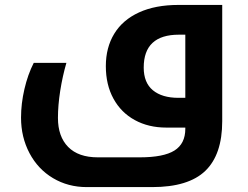

<svg xmlns="http://www.w3.org/2000/svg" viewBox="-20 -515 1002 775"><path d="M330.1 240.2Q254.9 240.2 194.1 204.1Q133.3 168 99.1 103.3Q64.9 38.6 64.9 -40Q64.9 -96.7 78.6 -155.5Q92.3 -214.4 116.2 -261.2H248Q232.4 -207.5 223.1 -148.7Q213.9 -89.8 213.9 -39.1Q213.9 36.1 255.1 78.1Q296.4 120.1 375 120.1H543.9Q640.6 120.1 684.3 92.5Q728 64.9 728 4.9V0H657.2H651.4Q579.6 0 524.2 -30.3Q468.8 -60.5 438 -116.7Q407.2 -172.9 407.2 -248Q407.2 -323.2 441.2 -378.9Q475.1 -434.6 541 -464.8Q606.9 -495.1 700.2 -495.1H877V-25.9Q877 108.9 808.8 174.6Q740.7 240.2 594.2 240.2ZM728 -120.1V-375H702.1Q560.1 -375 560.1 -242.2Q560.1 -181.2 597.2 -150.6Q634.3 -120.1 700.2 -120.1Z"/></svg>

Font: DroidArabicKufi-Bold
Style: Bold
Weight: 700
Designer: Pascal Zoghbi
Foundry: Ascender Corporation
Version: Version 1.00